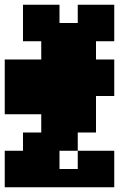

<svg xmlns="http://www.w3.org/2000/svg" viewBox="-20 -790 502 810"><path d="M0 0V-154H77V-231H154V-308H0V-539H154V-616H77V-770H231V-693H308V-770H462V-616H385V-539H462V-385H385V-231H308V-154H231V-77H308V-154H462V0Z"/></svg>

Font: Coral Pixels
Style: Regular
Weight: 400
Designer: Tanukizamurai
Foundry: TanukiFont
Version: Version 1.000; ttfautohint (v1.8.4.7-5d5b)